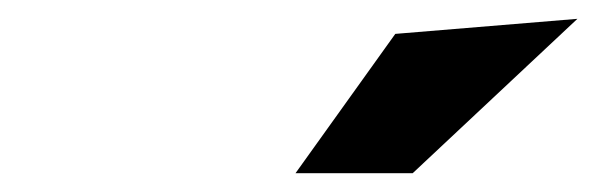

<svg xmlns="http://www.w3.org/2000/svg" viewBox="-20 -784 634 204"><path d="M400 -748 593.5 -764 418.5 -600H294Z"/></svg>

Font: B612
Style: Bold Italic
Weight: 700
Italic angle: -10°
Designer: Nicolas Chauveau, Thomas Paillot, Jonathan Favre-Lamarine, Jean-Luc Vinot
Foundry: AIRBUS
Version: Version 1.008